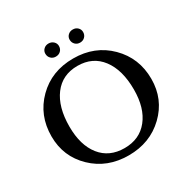

<svg xmlns="http://www.w3.org/2000/svg" viewBox="-195 -1070 1241 1259"><g transform="rotate(-30 425.5 -440.5)"><path d="M426 -724Q589 -724 696.5 -617Q804 -510 804 -352Q804 -199 696 -95Q588 9 426 9Q264 9 156 -95Q48 -199 48 -352Q48 -511 155 -617.5Q262 -724 426 -724ZM426 -46Q540 -46 605 -127.5Q670 -209 670 -349Q670 -497 605.5 -582.5Q541 -668 426 -668Q311 -668 246.5 -582.5Q182 -497 182 -349Q182 -208 246.5 -127Q311 -46 426 -46ZM284 -842Q284 -862 298.5 -876Q313 -890 335 -890Q357 -890 372 -876Q387 -862 387 -842Q387 -820 372.5 -805.5Q358 -791 335 -791Q313 -791 298.5 -805.5Q284 -820 284 -842ZM468 -842Q468 -862 482.5 -876Q497 -890 519 -890Q541 -890 555.5 -876Q570 -862 570 -842Q570 -820 555.5 -805.5Q541 -791 519 -791Q497 -791 482.5 -805.5Q468 -820 468 -842Z"/></g></svg>

Font: Kolar Light
Style: Regular
Weight: 300
Designer: Ramakrishna Saiteja (Kannada); Shiva Nallaperumal (Latin)
Foundry: Indian Type Foundry
Version: Version 1.001;PS 1.0;hotconv 1.0.88;makeotf.lib2.5.647800